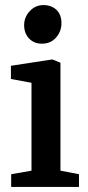

<svg xmlns="http://www.w3.org/2000/svg" viewBox="-20 -736 346 756"><path d="M24 0V-50L104 -64V-410L23 -425V-477L186 -502L218 -489V-64L291 -50V0ZM145 -564Q114 -564 94.5 -584.5Q75 -605 75 -637Q75 -668 97 -692Q119 -716 151 -716Q182 -716 202 -697.5Q222 -679 222 -644Q222 -613 201 -588.5Q180 -564 145 -564Z"/></svg>

Font: Faustina SemiBold
Style: Regular
Weight: 600
Designer: Alfonso Garcia
Foundry: http://www.omnibus-type.com
Version: Version 1.200